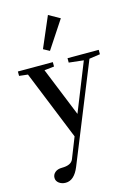

<svg xmlns="http://www.w3.org/2000/svg" viewBox="-139 -766 768 1091"><g transform="rotate(-15 245.5 -220.5)"><path d="M214.8 -494.1 178.7 -513.7 256.3 -694.3 322.3 -657.2ZM107.9 252.9Q85 252.9 68.8 240.7Q52.7 228.5 52.7 210Q52.7 190.4 67.9 177.7Q83 165 108.4 165Q163.1 165 175.8 133.3L224.1 11.2L59.1 -396.5L8.3 -402.3V-428.2H213.9V-402.3L156.2 -396L272.9 -107.9L386.7 -392.6L300.3 -402.3V-428.2H483.9V-402.3L419.9 -393.1L187.5 181.2Q158.2 252.9 107.9 252.9Z"/></g></svg>

Font: Elstob 14pt Medium
Style: Regular
Weight: 500
Designer: Peter S. Baker
Version: Version 1.015